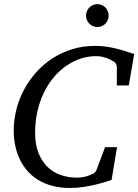

<svg xmlns="http://www.w3.org/2000/svg" viewBox="-20 -914 684 950"><path d="M617.2 -491.2H558.1V-584Q558.1 -591.8 552.5 -600.1Q546.9 -608.4 540 -610.8Q538.1 -611.8 531.2 -616Q524.4 -620.1 513.4 -624.5Q502.4 -628.9 487.8 -632.6Q473.1 -636.2 455.1 -636.2Q416.5 -636.2 379.4 -624Q342.3 -611.8 308.8 -588.9Q275.4 -565.9 247.1 -532.7Q218.8 -499.5 198 -457.3Q177.2 -415 165.5 -364.3Q153.8 -313.5 153.8 -255.9Q153.8 -199.2 170.2 -157.7Q186.5 -116.2 214.4 -88.9Q242.2 -61.5 279.5 -48.3Q316.9 -35.2 358.9 -35.2Q375 -35.2 388.2 -37.4Q401.4 -39.6 410.9 -42.5Q420.4 -45.4 426.3 -48.1Q432.1 -50.8 434.1 -51.8Q439.9 -52.7 447 -58.8Q454.1 -64.9 457 -71.8L500 -186H559.1L532.2 -23.9Q526.4 -22 507.1 -15.6Q487.8 -9.3 459.7 -2.2Q431.6 4.9 397 10.5Q362.3 16.1 326.2 16.1Q276.4 16.1 236.3 4.9Q196.3 -6.3 165.5 -25.9Q134.8 -45.4 112.3 -72.3Q89.8 -99.1 75.7 -130.6Q61.5 -162.1 54.7 -196.8Q47.9 -231.4 47.9 -267.1Q47.9 -320.3 61 -372.1Q74.2 -423.8 99.1 -470.5Q124 -517.1 159.7 -556.9Q195.3 -596.7 240 -625.5Q284.7 -654.3 337.6 -670.7Q390.6 -687 450.2 -687Q474.6 -687 497.1 -684.3Q519.5 -681.6 542.5 -676.5Q565.4 -671.4 590.3 -663.8Q615.2 -656.2 644 -647ZM517.6 -836.4Q517.6 -824.7 513.2 -814.5Q508.8 -804.2 501.2 -796.6Q493.7 -789.1 483.4 -784.7Q473.1 -780.3 461.4 -780.3Q449.7 -780.3 439.7 -784.7Q429.7 -789.1 422.1 -796.6Q414.6 -804.2 410.2 -814.5Q405.8 -824.7 405.8 -836.4Q405.8 -848.1 409.9 -858.4Q414.1 -868.7 421.6 -876.5Q429.2 -884.3 439.5 -888.9Q449.7 -893.6 461.4 -893.6Q473.1 -893.6 483.4 -889.2Q493.7 -884.8 501.2 -877Q508.8 -869.1 513.2 -858.6Q517.6 -848.1 517.6 -836.4Z"/></svg>

Font: Charis SIL Afr
Style: Italic
Weight: 400
Italic angle: -11°
Foundry: SIL International
Version: Version 5.000